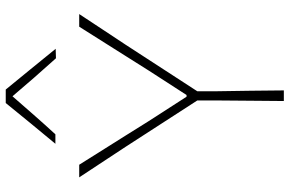

<svg xmlns="http://www.w3.org/2000/svg" viewBox="-190 -819 1009 669"><g transform="rotate(-90 314.5 -484.5)"><path d="M297 0Q297.5 -61 298 -117Q298.5 -173 299 -238V-301.5L138 -550.5Q113.5 -588 88 -626.5Q62.5 -665 31 -713H75Q108 -660.5 132.2 -622Q156.5 -583.5 178 -549.2Q199.5 -515 225 -474L312 -339H318L402 -469Q429 -512 451.5 -547.5Q474 -583 498.5 -622Q523 -661 556 -713H600Q573 -672 545.8 -630.8Q518.5 -589.5 493 -551L331 -301.5V-238Q332 -173 332.8 -117Q333.5 -61 334 0ZM446 -794Q377 -870.5 313.5 -945.5Q281 -908 248.2 -870.8Q215.5 -833.5 181 -796H148Q184 -839.5 219.5 -882.5Q255 -925.5 290 -969H337Q372 -926.5 407.8 -882.5Q443.5 -838.5 479 -795Z"/></g></svg>

Font: Commissioner Loud Thin
Style: Regular
Weight: 100
Designer: Kostas Bartsokas
Foundry: Kostas Bartsokas
Version: Version 1.000; ttfautohint (v1.8.3)